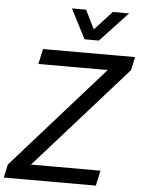

<svg xmlns="http://www.w3.org/2000/svg" viewBox="-74 -1031 803 1081"><g transform="rotate(5 327.5 -491.0)"><path d="M374 -815 288 -982H368L421 -875L519 -982H611L455 -815ZM-11 0 5 -75 519 -654H127L146 -740H666L650 -665L135 -86H528L509 0Z"/></g></svg>

Font: Be Vietnam Pro
Style: Italic
Weight: 400
Italic angle: -12°
Designer: Lam Bao, Tony Le, Vietanh Nguyen
Foundry: Yellow Type Foundry
Version: Version 1.002; ttfautohint (v1.8.3)